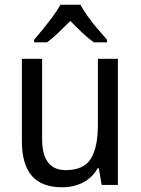

<svg xmlns="http://www.w3.org/2000/svg" viewBox="-20 -786 599 816"><path d="M481 -536V0H412L400 -71H395Q372 -30 332 -10Q292 10 245 10Q157 10 115 -39Q73 -88 73 -186V-536H159V-195Q159 -63 259 -63Q336 -63 366 -111.5Q396 -160 396 -255V-536ZM322 -766Q333 -744 353 -716.5Q373 -689 395 -663Q417 -637 435 -617V-606H379Q355 -623 329.5 -647Q304 -671 279 -697Q253 -671 228 -647Q203 -623 180 -606H125V-617Q143 -638 164.5 -664.5Q186 -691 205.5 -717.5Q225 -744 237 -766Z"/></svg>

Font: Noto Sans Tamil SemiCondensed
Style: Regular
Weight: 400
Width: 4
Designer: Jelle Bosma - Monotype Design Team
Foundry: Monotype Imaging Inc.
Version: Version 2.004; ttfautohint (v1.8.4.7-5d5b)